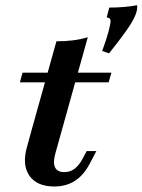

<svg xmlns="http://www.w3.org/2000/svg" viewBox="-20 -689 535 721"><path d="M389.5 -488.7 363.7 -497.6Q380.6 -543.5 387.9 -571.8Q395.2 -600 395.2 -610.5Q395.2 -622.6 380.6 -623.4L390.3 -660.5Q417.7 -660.5 446.4 -662.9Q475 -665.3 494.4 -669.4Q495.2 -668.5 495.2 -666.5Q495.2 -664.5 495.2 -661.3Q495.2 -646 484.7 -623.8Q474.2 -601.6 451.2 -569.4Q428.2 -537.1 389.5 -488.7ZM100.8 -208.1 191.9 -533.9Q225 -533.9 254 -537.5Q283.1 -541.1 309.7 -549.2L214.5 -208.1ZM54.8 -379.8 64.5 -416.1H398.4L387.9 -379.8ZM183.9 11.3Q118.5 11.3 90.3 -29.4Q62.1 -70.2 81.5 -137.9L100.8 -208.1H214.5L187.9 -112.9Q178.2 -78.2 186.7 -60.5Q195.2 -42.7 221.8 -42.7Q243.5 -42.7 260.1 -55.2Q276.6 -67.7 291.1 -94.4L305.6 -121.8H341.9L316.9 -74.2Q303.2 -47.6 283.9 -28.2Q264.5 -8.9 239.9 1.2Q215.3 11.3 183.9 11.3Z"/></svg>

Font: Playfair 9pt
Style: Bold Italic
Weight: 700
Italic angle: -15.6°
Designer: Claus Eggers Sørensen
Foundry: Claus Eggers Sørensen
Version: Version 2.203